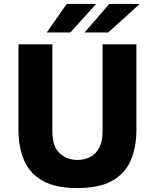

<svg xmlns="http://www.w3.org/2000/svg" viewBox="-20 -949 775 979"><path d="M675.5 -287.5Q675.5 -197.5 646.5 -130.8Q617.5 -64 551.5 -27Q485.5 10 374.5 10Q263.5 10 197.8 -27Q132 -64 103 -131.2Q74 -198.5 74 -289.5V-723H247V-280Q247 -202 284 -167.8Q321 -133.5 374.5 -133.5Q410.5 -133.5 439.8 -148.5Q469 -163.5 486 -195.8Q503 -228 503 -280V-723H675.5ZM320 -929 218.5 -783.5H339L470 -929ZM537 -929 411.5 -783.5H532L692.5 -929Z"/></svg>

Font: Public Sans ExtraBold
Style: Regular
Weight: 800
Designer: The Public Sans Project Authors: Dan O. Williams and USWDS (Libre Franklin designed by Pablo Impallari and Rodrigo Fuenz
Version: Version 1.007